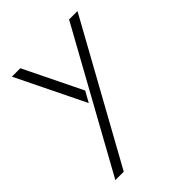

<svg xmlns="http://www.w3.org/2000/svg" viewBox="-200 -808 919 919"><g transform="rotate(-45 259.5 -349.0)"><path d="M210.8 -349.1 241 -403.8 96.9 -698.8H40L210.8 -349ZM427.1 -698.8 40 1.5H96.9L484 -698.8Z"/></g></svg>

Font: Expanse
Style: Expanse
Weight: 400
Designer: Ryan Lin
Version: Version 1.0